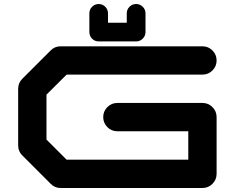

<svg xmlns="http://www.w3.org/2000/svg" viewBox="-20 -940 1174 960"><path d="M473.6 -732.9Q454.1 -732.9 440.7 -746.3Q427.2 -759.8 426.8 -779.8V-873Q426.8 -892.6 440.4 -906.2Q454.1 -919.9 473.6 -919.9Q492.7 -919.9 506.3 -906.2Q520 -892.6 520 -873V-826.2H613.8V-873Q613.8 -892.6 627.4 -906.2Q641.1 -919.9 660.6 -919.9Q679.7 -919.9 693.6 -906.2Q707.5 -892.6 707.5 -873V-779.8Q707.5 -760.3 693.6 -746.6Q679.7 -732.9 660.6 -732.9ZM1063 -354.5V-70.8Q1063 -41.5 1042.2 -20.8Q1021.5 0 992.2 0H283.2Q253.9 0 233.4 -21L91.8 -162.6Q70.8 -183.1 70.8 -212.4V-496.1Q70.8 -525.4 91.8 -546.4L233.4 -688Q253.9 -708.5 283.2 -708.5H992.2Q1021.5 -708.5 1042.2 -687.7Q1063 -667 1063 -637.7Q1063 -608.4 1042.2 -587.6Q1021.5 -566.9 992.2 -566.9H313L212.4 -466.8V-242.2L313 -141.6H921.4V-283.7H566.9Q537.6 -283.7 516.8 -304.4Q496.1 -325.2 496.1 -354.5Q496.1 -383.8 516.8 -404.5Q537.6 -425.3 566.9 -425.3H992.2Q1021.5 -425.3 1042.2 -404.5Q1063 -383.8 1063 -354.5Z"/></svg>

Font: Robtronika
Style: Regular
Weight: 400
Designer: GGBot
Version: 1.00